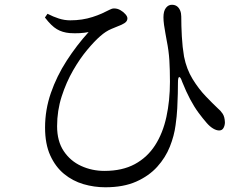

<svg xmlns="http://www.w3.org/2000/svg" viewBox="-20 -743 1040 801"><path d="M167.4 -670 178.2 -685.5Q202.3 -673.1 225.5 -665.7Q248.8 -658.2 272.9 -658.2Q298.4 -658.2 321.6 -661.7Q344.8 -665.2 366.1 -672.1Q387.4 -678.9 405.4 -686.9Q428.9 -697.7 437.9 -702.7Q447 -707.8 456.3 -707.8Q469.8 -707.8 482.2 -700.7Q494.6 -693.6 503.1 -683.9Q511.5 -674.3 511.5 -666.6Q511.5 -658.5 506.3 -652.5Q501.2 -646.4 487.3 -639.9Q469 -632.1 445 -622.4Q421.1 -612.6 397.6 -591.6Q374.8 -571.9 344.3 -535.5Q313.7 -499.2 285.1 -449.6Q256.4 -400 237.3 -340.7Q218.2 -281.3 218.2 -216.5Q218.2 -154 245.9 -112.6Q273.6 -71.2 318.8 -50.6Q363.9 -30 415.7 -30Q490.2 -30 542.5 -58.3Q594.7 -86.6 627.1 -137.1Q659.5 -187.6 674.2 -255.4Q689 -323.2 689 -402.3Q689 -451.3 686.6 -490.9Q684.2 -530.5 675.6 -573.2Q673.4 -586.4 670.1 -603.8Q666.7 -621.3 664.3 -639.2Q661.9 -657.1 661.9 -670.8Q661.9 -697 672.2 -710.1Q682.5 -723.3 697.4 -723.1Q710.1 -722.9 718.5 -716.7Q726.8 -710.5 731.5 -699.3Q736.2 -688.1 736.2 -674Q736.2 -635.5 738.6 -591.1Q741 -546.6 747.8 -506.8Q758.3 -454.3 783.6 -413.1Q809 -371.9 838 -341.7Q866.9 -311.5 888.4 -291.3Q900.1 -281.8 908.8 -268.7Q917.5 -255.7 918.3 -232.8Q918.3 -219.9 912.5 -209.3Q906.7 -198.7 894.3 -198.7Q882.7 -198.7 869 -206.9Q855.2 -215.2 842.5 -229.9Q826 -248.7 808.1 -272.9Q790.2 -297.2 773.2 -329.1Q756.3 -361 740.2 -401.3Q733.2 -422.2 727.8 -421.5Q722.4 -420.9 722.4 -398.1Q722.4 -379.1 721.8 -351.7Q721.2 -324.3 719.5 -291.3Q717.8 -258.3 712.5 -221.2Q706.9 -177.1 688.7 -131.3Q670.5 -85.6 635.9 -47.2Q601.3 -8.9 548.1 14.7Q495 38.3 419.5 38.3Q372.6 38.3 327.9 25.2Q283.2 12 247.3 -17.4Q211.4 -46.8 189.7 -94.5Q168 -142.1 168 -211.1Q168 -284.9 192.3 -355.2Q216.6 -425.4 258.1 -489.7Q299.7 -554.1 349.7 -609.2Q332.9 -605.9 312.7 -604.7Q292.5 -603.5 270.4 -605Q240 -607.7 217.2 -621.3Q194.3 -634.8 167.4 -670Z"/></svg>

Font: Noto Serif JP
Style: Regular
Weight: 200
Designer: Ryoko NISHIZUKA 西塚涼子 (kana & ideographs); Frank Grießhammer (Latin, Greek & Cyrillic); Wenlong ZHANG 张文龙 (bopomofo); San
Foundry: Adobe
Version: Version 2.001;hotconv 1.1.0;makeotfexe 2.6.0